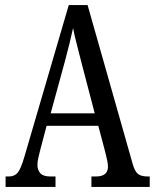

<svg xmlns="http://www.w3.org/2000/svg" viewBox="-20 -734 608 754"><path d="M2 0V-41H15Q37 -41 49.5 -56Q62 -71 76 -119L250 -714H324L502 -87Q510 -60 522.5 -50.5Q535 -41 560 -41H568V0H339V-41H357Q404 -41 404 -80Q404 -90 400.5 -106.5Q397 -123 393 -138L366 -240H163L138 -145Q135 -133 131 -116.5Q127 -100 127 -86Q127 -66 138.5 -53.5Q150 -41 177 -41H198V0ZM179 -289H352L302 -480Q291 -525 281.5 -560.5Q272 -596 267 -624Q261 -596 252.5 -561.5Q244 -527 234 -490Z"/></svg>

Font: Noto Serif Hebrew ExtraCondensed
Style: Regular
Weight: 400
Width: 2
Designer: Monotype Design Team
Foundry: Monotype Imaging Inc.
Version: Version 2.004; ttfautohint (v1.8.4.7-5d5b)